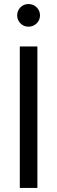

<svg xmlns="http://www.w3.org/2000/svg" viewBox="-20 -930 283 950"><path d="M78 -700H165V0H78ZM65 -854Q65 -877 81 -893.5Q97 -910 121 -910Q145 -910 161.5 -893.5Q178 -877 178 -854Q178 -831 161.5 -814.5Q145 -798 121 -798Q97 -798 81 -814.5Q65 -831 65 -854Z"/></svg>

Font: Be Vietnam
Style: Regular
Weight: 400
Designer: Gabriel Lam
Foundry: TypeRant
Version: Version 4.000